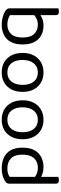

<svg xmlns="http://www.w3.org/2000/svg" viewBox="747 -1442 708 2242"><g transform="rotate(90 1101.0 -321.0)"><path d="M281 -475Q343 -475 392.5 -448.5Q442 -422 470.5 -368Q499 -314 499 -231Q499 -147 469.5 -93Q440 -39 388 -13Q336 13 267 13Q218 13 178.5 1Q139 -11 114 -25Q93 -39 85 -51Q77 -63 77 -84V-417H157V-84Q172 -73 201 -63Q230 -53 267 -53Q335 -53 376.5 -96Q418 -139 418 -231Q418 -324 376 -366.5Q334 -409 269 -409Q229 -409 198 -393.5Q167 -378 147 -358L132 -423Q154 -440 191 -457.5Q228 -475 281 -475ZM157 -401H77V-648Q82 -650 92.5 -652.5Q103 -655 115 -655Q136 -655 146.5 -646.5Q157 -638 157 -619Z M1053 -231Q1053 -157 1025 -102Q997 -47 946 -17Q895 13 826 13Q757 13 705.5 -17Q654 -47 626 -102Q598 -157 598 -231Q598 -306 626.5 -360.5Q655 -415 706.5 -445Q758 -475 826 -475Q894 -475 945 -445Q996 -415 1024.5 -360.5Q1053 -306 1053 -231ZM826 -409Q759 -409 719.5 -361.5Q680 -314 680 -231Q680 -147 718.5 -100Q757 -53 826 -53Q894 -53 932.5 -100.5Q971 -148 971 -231Q971 -314 932.5 -361.5Q894 -409 826 -409Z M1606 -231Q1606 -157 1578 -102Q1550 -47 1499 -17Q1448 13 1379 13Q1310 13 1258.5 -17Q1207 -47 1179 -102Q1151 -157 1151 -231Q1151 -306 1179.5 -360.5Q1208 -415 1259.5 -445Q1311 -475 1379 -475Q1447 -475 1498 -445Q1549 -415 1577.5 -360.5Q1606 -306 1606 -231ZM1379 -409Q1312 -409 1272.5 -361.5Q1233 -314 1233 -231Q1233 -147 1271.5 -100Q1310 -53 1379 -53Q1447 -53 1485.5 -100.5Q1524 -148 1524 -231Q1524 -314 1485.5 -361.5Q1447 -409 1379 -409Z M2045 -79V-415L2125 -416V-76Q2125 -57 2116.5 -45.5Q2108 -34 2090 -23Q2070 -10 2033 1.5Q1996 13 1948 13Q1876 13 1821 -12Q1766 -37 1735 -90.5Q1704 -144 1704 -229Q1704 -316 1734.5 -370Q1765 -424 1817 -449.5Q1869 -475 1931 -475Q1970 -475 2005 -464Q2040 -453 2060 -437V-363Q2041 -382 2010.5 -395.5Q1980 -409 1939 -409Q1898 -409 1863 -391.5Q1828 -374 1807 -334Q1786 -294 1786 -227Q1786 -136 1830 -94.5Q1874 -53 1947 -53Q1982 -53 2004.5 -60.5Q2027 -68 2045 -79ZM2125 -396 2045 -395V-648Q2050 -650 2060.5 -652.5Q2071 -655 2082 -655Q2104 -655 2114.5 -646.5Q2125 -638 2125 -619Z"/></g></svg>

Font: Baloo Tamma 2
Style: Regular
Weight: 400
Designer: Divya Kowshik, Shuchita Grover and Ek Type
Foundry: Ek Type
Version: Version 1.700